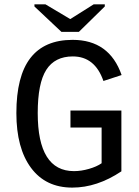

<svg xmlns="http://www.w3.org/2000/svg" viewBox="-20 -852 640 882"><path d="M537.6 -64.9Q425.8 9.8 312 9.8Q189.9 9.8 122.6 -80.8Q55.2 -171.4 55.2 -332.5Q55.2 -502 119.6 -585.4Q184.1 -668.9 313.5 -668.9Q482.4 -668.9 538.6 -507.3L455.1 -480Q416 -592.8 314.5 -592.8Q231.9 -592.8 192.6 -531.2Q153.3 -469.7 153.3 -332.5Q153.3 -65.9 319.8 -65.9Q353 -65.9 388.7 -76.2Q424.3 -86.4 446.8 -102.1V-266.1H303.7V-344.2H537.6ZM342.3 -705.6H262.2L138.2 -822.3V-832H189L302.2 -764.6H303.2L410.2 -832H461.4V-822.3Z"/></svg>

Font: Cousine
Style: Regular
Weight: 400
Monospace: yes
Designer: Steve Matteson
Foundry: Ascender Corporation
Version: Version 1.20